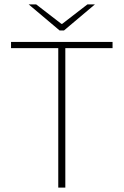

<svg xmlns="http://www.w3.org/2000/svg" viewBox="-20 -850 560 870"><path d="M244 0V-632H30V-660H490V-632H276V0ZM250 -712 110 -830H144L258 -742H262L376 -830H410L270 -712Z"/></svg>

Font: Source Sans 3 ExtraLight ExtraLight
Style: Regular
Weight: 250
Version: Version 3.052;hotconv 1.1.0;makeotfexe 2.6.0